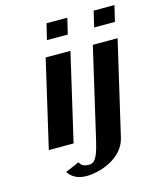

<svg xmlns="http://www.w3.org/2000/svg" viewBox="-115 -683 781 936"><g transform="rotate(-15 276.0 -215.0)"><path d="M184 95 114 125C133 156 167 170 205 170C275 170 392 132 415 33L525 -440H400L298 0C279 82 267 120 231 120C212 120 193 115 184 95ZM447 -600 428 -520H533L552 -600ZM209 -600 190 -520H295L314 -600ZM162 -440 60 0H185L287 -440Z"/></g></svg>

Font: Pfennig
Style: BoldItalic
Weight: 700
Italic angle: -13°
Version: Version 20100423